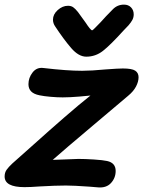

<svg xmlns="http://www.w3.org/2000/svg" viewBox="-24 -805 619 830"><path d="M364 2Q294 -3 261 -3Q217 -3 147 1Q108 4 82 4Q-4 4 -4 -42Q-4 -59 4.5 -71Q13 -83 29 -98L120 -179Q189 -241 254 -297.5Q319 -354 367 -392Q360 -391 318.5 -387.5Q277 -384 247 -384Q224 -384 195 -386.5Q166 -389 147 -393Q122 -398 110.5 -410Q99 -422 99 -441Q99 -469 117 -492Q135 -515 164 -511Q266 -499 331 -499Q370 -499 434 -505Q488 -509 507 -509Q546 -509 560.5 -499.5Q575 -490 575 -471Q575 -452 564 -431Q553 -410 530 -391L382 -266Q249 -154 204 -114L236 -115Q308 -118 315 -118Q344 -118 382.5 -115.5Q421 -113 439 -109Q476 -101 476 -66Q476 -36 456 -14Q436 8 400 5ZM554 -743Q554 -730 548.5 -719.5Q543 -709 532 -696L510 -673Q453 -610 421 -585Q389 -560 349 -560Q316 -560 284 -597Q252 -634 215 -690Q205 -704 205 -720Q205 -743 225.5 -761.5Q246 -780 270 -780Q283 -780 292 -774Q301 -768 313 -753Q326 -736 347 -706Q356 -692 363.5 -683Q371 -674 374 -674Q377 -674 387 -684.5Q397 -695 411 -709Q432 -733 463 -764Q483 -785 512 -785Q531 -785 542.5 -773Q554 -761 554 -743Z"/></svg>

Font: Mali
Style: Bold Italic
Weight: 700
Italic angle: -10°
Version: Version 1.000; ttfautohint (v1.6)